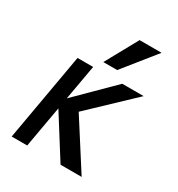

<svg xmlns="http://www.w3.org/2000/svg" viewBox="-191 -931 981 1060"><g transform="rotate(30 300.0 -401.0)"><path d="M188 -257.5 141.5 6H42.5L140.5 -551.5H240L200.5 -328.5L425.5 -551.5H562L294.5 -297.5L488.5 6H354ZM275 -603 388 -808H528L363.5 -603Z"/></g></svg>

Font: JuliaMono SemiBoldItalic
Style: Regular
Weight: 600
Italic angle: -9°
Monospace: yes
Designer: cormullion
Foundry: corm
Version: Version 0.049; ttfautohint (v1.8.4)